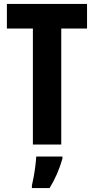

<svg xmlns="http://www.w3.org/2000/svg" viewBox="-20 -734 478 975"><path d="M291 0H147V-589H15V-714H422V-589H291ZM297 72Q274 152 232 221H142V208Q146 191 151 164Q156 137 159.5 109Q163 81 164 61H297Z"/></svg>

Font: Noto Sans Bengali ExtraCondensed
Style: Bold
Weight: 700
Width: 2
Designer: Joana Ranito - Universal Thirst; Jelle Bosma - Monotype Design Team
Foundry: Universal Thirst ehf.
Version: Version 3.000; ttfautohint (v1.8.4.7-5d5b)